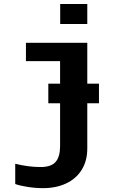

<svg xmlns="http://www.w3.org/2000/svg" viewBox="-20 -745 640 972"><path d="M421.9 -321.3H481V-222.2H421.9V6.3Q421.9 69.3 393.6 114.7Q365.2 160.2 314.5 183.8Q263.7 207.5 197.8 207.5Q159.2 207.5 119.1 201.2Q79.1 194.8 57.1 186.5V84Q123.5 100.6 185.5 100.6Q239.3 100.6 261.7 74.5Q284.2 48.3 284.2 -4.9V-222.2H224.6V-321.3H284.2V-435.5H111.3V-528.3H421.9ZM284.7 -623.5V-724.6H421.9V-623.5Z"/></svg>

Font: Cousine
Style: Bold
Weight: 700
Monospace: yes
Designer: Steve Matteson
Foundry: Ascender Corporation
Version: Version 1.20